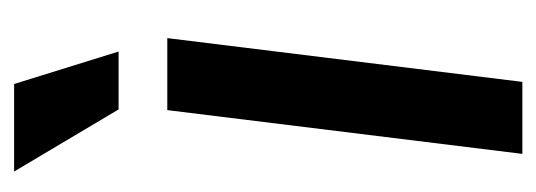

<svg xmlns="http://www.w3.org/2000/svg" viewBox="-264 -496 760 272"><g transform="rotate(-90 116.0 -360.0)"><path d="M34 0 96 -503H198L136 0ZM97 -572 9 -720H133L179 -572Z"/></g></svg>

Font: Inclusive Sans Medium
Style: Italic
Weight: 500
Italic angle: -7°
Designer: Olivia King
Foundry: Olivia King
Version: Version 2.004